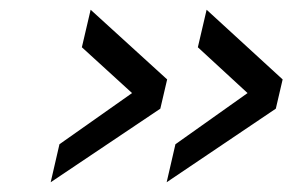

<svg xmlns="http://www.w3.org/2000/svg" viewBox="-20 -441 626 394"><path d="M386 -344 404 -421 560 -278 546 -218 322 -67 340 -145 488 -250ZM148 -344 166 -421 323 -278 309 -218 84 -67 102 -145 251 -250Z"/></svg>

Font: Panefresco 400wt
Style: Italic
Weight: 400
Foundry: Campivisivi & Chank Co
Version: Version 1.001